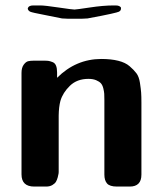

<svg xmlns="http://www.w3.org/2000/svg" viewBox="-20 -686 601 706"><path d="M59.1 -44.9V-418Q59.1 -437 67.1 -448Q75.2 -459 83.5 -460.9Q91.8 -462.9 104 -462.9H144Q153.8 -462.9 159.4 -461.9Q165 -460.9 173.6 -457.5Q182.1 -454.1 186 -444.6Q189.9 -435.1 189.9 -419.9V-399.9Q258.8 -468.8 352.1 -469.2Q388.2 -469.2 414.6 -462.6Q440.9 -456.1 456.5 -442.6Q472.2 -429.2 481.7 -416.5Q491.2 -403.8 494.6 -381.3Q498 -358.9 499 -345.5Q500 -332 500 -308.1V-43.9Q500 0 457 0H410.2Q383.3 0 373.5 -11.5Q363.8 -22.9 363.8 -43.9V-317.9Q363.8 -333 363.3 -341.1Q362.8 -349.1 359.9 -361.1Q356.9 -373 351.1 -379.6Q345.2 -386.2 333.5 -391.1Q321.8 -396 305.2 -396Q263.2 -396 237.1 -370.6Q210.9 -345.2 202.1 -314.9Q196.3 -293 195.8 -261.2V-53.2Q195.8 -51.3 195.3 -47.6Q194.8 -43.9 192.4 -34.4Q189.9 -24.9 186 -18.1Q182.1 -11.2 172.6 -5.6Q163.1 0 149.9 0H106Q59.1 0 59.1 -44.9ZM82 -653.8Q84 -666 102.1 -666H127.9Q145 -666 195.6 -658.4Q246.1 -650.9 253.9 -650.9Q259.8 -650.9 309.8 -658.4Q359.9 -666 397.9 -666H404.8Q419.9 -666 424.8 -658.2V-653.8L423.8 -648.9Q420.9 -645 417.5 -643.1Q414.1 -641.1 387 -635Q359.9 -628.9 301.8 -618.2L282.2 -617.2H228L208 -618.2Q179.2 -624 140.1 -631.8Q99.1 -639.6 91.6 -642.8Q84 -646 82 -653.8Z"/></svg>

Font: CMU Sans Serif
Style: Bold
Weight: 700
Version: Version 0.7.0